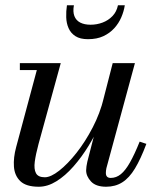

<svg xmlns="http://www.w3.org/2000/svg" viewBox="-20 -700 612 730"><path d="M127.5 10Q79.5 10 57.5 -11Q35.5 -32 33 -66.2Q30.5 -100.5 41.5 -141L120 -433.5H55.5V-460H211L126.5 -152.5Q116 -113.5 112.2 -85.2Q108.5 -57 116.8 -41.5Q125 -26 150.5 -26Q173 -26 205.2 -51.2Q237.5 -76.5 271 -119Q304.5 -161.5 332.5 -215.5Q360.5 -269.5 374.5 -327H394.5Q383.5 -284 363.8 -237Q344 -190 317.2 -146.2Q290.5 -102.5 259.2 -67Q228 -31.5 194.5 -10.8Q161 10 127.5 10ZM383.5 10Q344.5 10 326 -10Q307.5 -30 307.5 -52.5Q307.5 -58.5 308.8 -67.8Q310 -77 312 -85L408.5 -460H493L384.5 -60.5Q383.5 -56 383 -51.2Q382.5 -46.5 382.5 -42.5Q382.5 -23.5 401 -23.5Q422 -23.5 439.5 -37.8Q457 -52 474.2 -82.5Q491.5 -113 511 -161.5L536.5 -153Q515 -95.5 493.2 -59.5Q471.5 -23.5 445 -6.8Q418.5 10 383.5 10ZM314.5 -551Q284.5 -551 266.8 -562.5Q249 -574 240.8 -592.8Q232.5 -611.5 231.8 -634.2Q231 -657 234.5 -680H261Q256.5 -655.5 262.8 -639Q269 -622.5 285 -614.2Q301 -606 324.5 -606Q348 -606 370 -614.2Q392 -622.5 407.8 -639Q423.5 -655.5 428.5 -680H454.5Q451 -657 441.2 -634.2Q431.5 -611.5 414.5 -592.8Q397.5 -574 373 -562.5Q348.5 -551 314.5 -551Z"/></svg>

Font: Bodoni Moda 9pt
Style: Italic
Weight: 400
Italic angle: -13°
Designer: Owen Earl
Foundry: indestructible type
Version: Version 2.005